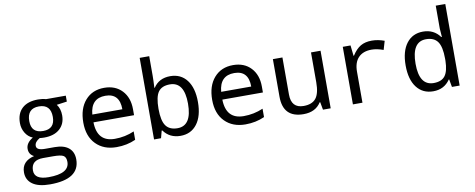

<svg xmlns="http://www.w3.org/2000/svg" viewBox="-78 -1140 4357 1761"><g transform="rotate(-10 2100.5 -260.0)"><path d="M549.8 -536.1V-481L454.1 -467.8Q485.8 -426.3 485.8 -363.8Q485.8 -285.2 433.8 -238.5Q381.8 -191.9 289.1 -191.9Q262.2 -191.9 247.1 -194.8Q198.2 -167.5 198.2 -129.9Q198.2 -88.9 276.9 -88.9H368.2Q453.1 -88.9 498 -51.3Q543 -13.7 543 56.2Q543 240.2 267.1 240.2Q160.6 240.2 105.2 200.9Q49.8 161.6 49.8 90.8Q49.8 -12.7 167 -41Q120.1 -64 120.1 -116.2Q120.1 -170.9 185.1 -210Q141.6 -228 116.7 -269.8Q91.8 -311.5 91.8 -360.8Q91.8 -449.7 143.8 -497.8Q195.8 -545.9 292 -545.9Q334 -545.9 365.2 -536.1ZM290 -252.9Q398.9 -252.9 398.9 -365.2Q398.9 -481.9 289.1 -481.9Q179.2 -481.9 179.2 -363.8Q179.2 -252.9 290 -252.9ZM337.9 -8.8H246.1Q133.8 -8.8 133.8 87.9Q133.8 172.9 266.1 172.9Q459 172.9 459 64Q459 21 434.6 6.1Q410.2 -8.8 337.9 -8.8Z M1135.3 -251H757.3Q761.2 -67.9 925.3 -67.9Q1020.5 -67.9 1106 -105V-26.9Q1024.9 9.8 928.2 9.8Q808.6 9.8 736.8 -63.2Q665 -136.2 665 -264.2Q665 -394 731.2 -470Q797.4 -545.9 908.2 -545.9Q1011.7 -545.9 1073.5 -480.5Q1135.3 -415 1135.3 -306.2ZM759.3 -323.2H1039.1Q1039.1 -472.2 906.2 -472.2Q772 -472.2 759.3 -323.2Z M1366.2 -67.9H1360.4L1342.3 0H1277.3V-759.8H1366.2V-576.2Q1366.2 -536.6 1362.3 -465.8H1366.2Q1418.5 -545.9 1523.4 -545.9Q1621.6 -545.9 1677.5 -472.9Q1733.4 -399.9 1733.4 -269Q1733.4 -137.2 1677.2 -63.7Q1621.1 9.8 1523.4 9.8Q1422.4 9.8 1366.2 -67.9ZM1366.2 -269Q1366.2 -158.2 1400.1 -111.1Q1434.1 -64 1508.3 -64Q1641.1 -64 1641.1 -270Q1641.1 -472.2 1507.3 -472.2Q1431.6 -472.2 1398.9 -426.3Q1366.2 -380.4 1366.2 -269Z M2335.4 -251H1957.5Q1961.4 -67.9 2125.5 -67.9Q2220.7 -67.9 2306.2 -105V-26.9Q2225.1 9.8 2128.4 9.8Q2008.8 9.8 1937 -63.2Q1865.2 -136.2 1865.2 -264.2Q1865.2 -394 1931.4 -470Q1997.6 -545.9 2108.4 -545.9Q2211.9 -545.9 2273.7 -480.5Q2335.4 -415 2335.4 -306.2ZM1959.5 -323.2H2239.3Q2239.3 -472.2 2106.4 -472.2Q1972.2 -472.2 1959.5 -323.2Z M2850.6 0 2837.4 -71.8H2832.5Q2781.2 9.8 2669.4 9.8Q2478.5 9.8 2478.5 -186V-536.1H2567.4V-190.9Q2567.4 -64 2682.6 -64Q2761.2 -64 2797.4 -109.1Q2833.5 -154.3 2833.5 -257.8V-536.1H2922.4V0Z M3517.6 -523.9 3493.7 -442.9Q3433.6 -464.8 3384.3 -464.8Q3304.7 -464.8 3261.5 -419.7Q3218.3 -374.5 3218.3 -289.1V0H3129.4V-536.1H3201.7L3212.4 -438H3216.3Q3253.4 -496.1 3295.9 -521Q3338.4 -545.9 3400.4 -545.9Q3458 -545.9 3517.6 -523.9Z M4038.6 -71.8H4034.7Q3979.5 9.8 3877.4 9.8Q3779.3 9.8 3723.4 -63.2Q3667.5 -136.2 3667.5 -267.1Q3667.5 -398.9 3723.6 -472.4Q3779.8 -545.9 3877.4 -545.9Q3978 -545.9 4034.7 -467.8H4040.5Q4034.7 -530.8 4034.7 -546.9V-759.8H4123.5V0H4051.8ZM4034.7 -247.1V-267.1Q4034.7 -377.9 4000.7 -425Q3966.8 -472.2 3892.6 -472.2Q3759.8 -472.2 3759.8 -266.1Q3759.8 -64 3893.6 -64Q3967.8 -64 4000.2 -107.2Q4032.7 -150.4 4034.7 -247.1Z"/></g></svg>

Font: WenQuanYi Micro Hei Mono
Style: Regular
Weight: 400
Foundry: Ascender Corporation
Version: Version 0.2.0-beta